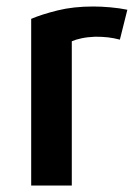

<svg xmlns="http://www.w3.org/2000/svg" viewBox="-20 -565 412 591"><path d="M372 -535Q348 -540 319.5 -542.5Q291 -545 267 -545Q206 -545 157.5 -533Q109 -521 76 -507V6H201V-438Q212 -443 230.5 -447Q249 -451 273 -452Q295 -452 312.5 -450Q330 -448 349 -443Z"/></svg>

Font: Repo DemiBold
Style: Regular
Weight: 600
Designer: Stefan Peev
Foundry: Context Ltd
Version: Version 1.502